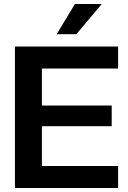

<svg xmlns="http://www.w3.org/2000/svg" viewBox="-20 -946 643 966"><path d="M574.2 0H55.2V-711.9H574.2V-601.1H190.9V-415H542V-311H190.9V-110.8H574.2ZM363.8 -773.9H265.1L356.9 -925.8H492.2Z"/></svg>

Font: Creato Display
Style: Bold
Weight: 700
Version: Version 1.000